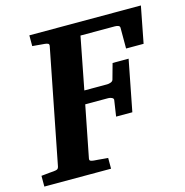

<svg xmlns="http://www.w3.org/2000/svg" viewBox="-116 -765 828 859"><g transform="rotate(-15 298.5 -335.5)"><path d="M579.1 -502H498V-598.1Q498 -605.5 490.7 -608.2Q483.4 -610.8 475.1 -610.8H315.9L269 -369.1H375Q382.3 -369.1 391.4 -372.3Q400.4 -375.5 402.8 -382.8L422.9 -455.1H497.1L451.2 -219.2H376L387.2 -293.9Q387.7 -300.8 379.6 -304.4Q371.6 -308.1 363.8 -308.1H256.8L210 -69.8Q208.5 -61 213.9 -58.6Q219.2 -56.2 229 -55.2Q238.3 -54.7 249 -53.7Q258.3 -52.7 269.8 -51.8Q281.2 -50.8 293.9 -49.8V0H-15.1V-49.8Q-4.9 -50.8 5.1 -51.8Q15.1 -52.7 23.4 -53.7Q32.7 -54.7 42 -55.2Q53.2 -56.2 58.8 -58.6Q64.5 -61 66.9 -70.8L170.9 -601.1Q172.4 -609.9 167 -612.5Q161.6 -615.2 151.9 -616.2Q143.1 -616.7 133.8 -617.7Q125.5 -618.7 115.2 -619.4Q105 -620.1 95.2 -621.1V-670.9H611.8Z"/></g></svg>

Font: Charis SIL Afr
Style: Bold Italic
Weight: 700
Italic angle: -11°
Foundry: SIL International
Version: Version 5.000